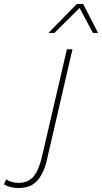

<svg xmlns="http://www.w3.org/2000/svg" viewBox="-210 -748 514 967"><path d="M-115 199Q-162 199 -190 180L-179 155Q-154 173 -117 173Q-70 173 -43 143Q-16 113 0 47L127 -500H155L26 58Q11 124 -22 161.5Q-55 199 -115 199ZM34 -582 177 -728H209L284 -582H258L191 -708L64 -582Z"/></svg>

Font: Prodigy Sans ExtraLight
Style: Italic
Weight: 200
Italic angle: -13°
Designer: Wei Huang
Foundry: Wei Huang
Version: Version 1.003; ttfautohint (v1.8.3)